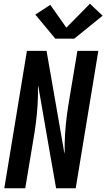

<svg xmlns="http://www.w3.org/2000/svg" viewBox="-20 -1007 569 1027"><path d="M3 0 124 -735H229L325 -184Q325 -189 325.5 -193.5Q326 -198 326 -202V-239Q327 -289 332 -340Q337 -391 345 -441L394 -735H506L385 0H280L248 -182L184 -551Q184 -546 183.5 -541.5Q183 -537 183 -533V-496Q182 -446 177 -395Q172 -344 164 -294L115 0ZM276 -800 169 -929 249 -981 335 -859 461 -987 529 -923 377 -800Z"/></svg>

Font: Iosevka Curly Oblique
Style: Bold
Weight: 700
Italic angle: -9°
Monospace: yes
Designer: Belleve Invis
Foundry: Belleve Invis
Version: Version 11.1.0; ttfautohint (v1.8.3)